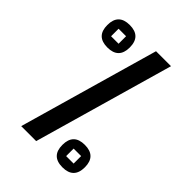

<svg xmlns="http://www.w3.org/2000/svg" viewBox="-199 -785 885 885"><g transform="rotate(45 244.0 -342.0)"><path d="M293 -683.6H390.6L195.3 0H97.7ZM195.3 -610.4Q195.3 -537.1 122.1 -537.1Q48.8 -537.1 48.8 -610.4Q48.8 -683.6 122.1 -683.6Q195.3 -683.6 195.3 -610.4ZM146.5 -634.8H97.7V-585.9H146.5ZM390.6 -97.7H341.8V-48.8H390.6ZM439.5 -73.2Q439.5 0 366.2 0Q293 0 293 -73.2Q293 -146.5 366.2 -146.5Q439.5 -146.5 439.5 -73.2Z"/></g></svg>

Font: BabelStone Runic Norn
Style: Regular
Weight: 400
Designer: Andrew West
Foundry: BabelStone
Version: Version 3.002 March 14, 2022